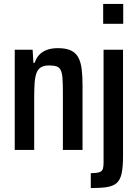

<svg xmlns="http://www.w3.org/2000/svg" viewBox="-20 -763 711 977"><path d="M55 0V-510H146L150 -443H156Q165 -469 180.5 -485Q196 -501 219.5 -509.5Q243 -518 275 -518Q315 -518 340 -506.5Q365 -495 378 -471.5Q391 -448 395.5 -412.5Q400 -377 400 -327V0H300V-289Q300 -337 298 -364.5Q296 -392 289 -406Q282 -420 268 -425Q254 -430 230 -430Q203 -430 187.5 -420Q172 -410 165 -389.5Q158 -369 156 -338.5Q154 -308 154 -265V0ZM505 -642V-743H607V-642ZM442 194V118Q474 118 487.5 112.5Q501 107 504 94.5Q507 82 507 64V-510H606V31Q606 87 599 119.5Q592 152 574 168Q556 184 524.5 189Q493 194 442 194Z"/></svg>

Font: Saira Condensed SemiBold
Style: Regular
Weight: 600
Width: 3
Designer: Hector Gatti with collaboration of the Omnibus-Type team
Foundry: Omnibus-Type
Version: Version 1.100